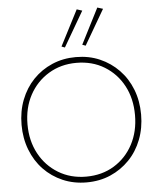

<svg xmlns="http://www.w3.org/2000/svg" viewBox="-63 -1034 906 1096"><g transform="rotate(-5 389.5 -485.5)"><path d="M332 -769 449 -970 418 -980 313 -776ZM451 -769 568 -970 536 -980 432 -776ZM81 -350Q81 -445 120.5 -518Q160 -591 230 -633.5Q300 -676 389 -676Q480 -676 549.5 -633.5Q619 -591 658 -518Q697 -445 697 -350Q697 -256 658 -182.5Q619 -109 549.5 -66.5Q480 -24 389 -24Q300 -24 230 -66.5Q160 -109 120.5 -182.5Q81 -256 81 -350ZM47 -350Q47 -273 72.5 -207Q98 -141 144 -93Q190 -45 252.5 -18Q315 9 389 9Q464 9 526 -18Q588 -45 634.5 -93Q681 -141 706.5 -207Q732 -273 732 -350Q732 -428 706.5 -493.5Q681 -559 634.5 -607Q588 -655 526 -682Q464 -709 389 -709Q315 -709 252.5 -682Q190 -655 144 -607Q98 -559 72.5 -493.5Q47 -428 47 -350Z"/></g></svg>

Font: Jost ExtraLight
Style: Regular
Weight: 250
Version: Version 3.710